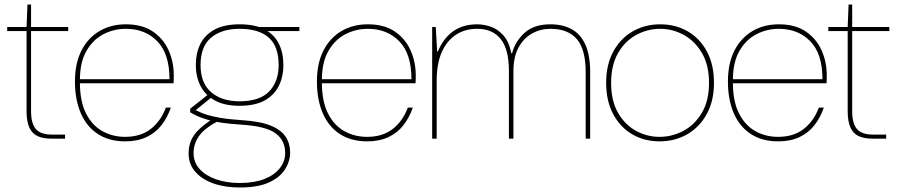

<svg xmlns="http://www.w3.org/2000/svg" viewBox="-20 -616 3984 853"><path d="M208 0Q172 0 147.5 -11Q123 -22 110.5 -49Q98 -76 98 -122V-478H12V-496H98L102 -596H118V-496H283V-478H118V-122Q118 -67 139.5 -42.5Q161 -18 211 -18H269V0Z M536 12Q465 12 415 -20.5Q365 -53 339 -113Q313 -173 313 -254Q313 -335 342 -391.5Q371 -448 422 -478Q473 -508 539 -508Q612 -508 659 -476Q706 -444 729 -392.5Q752 -341 752 -282Q752 -272 752 -264.5Q752 -257 751 -246H324V-264H733Q733 -377 679 -432.5Q625 -488 539 -488Q487 -488 440.5 -464.5Q394 -441 364.5 -390.5Q335 -340 335 -259V-250Q335 -165 362.5 -111.5Q390 -58 435.5 -33Q481 -8 536 -8Q604 -8 649 -42.5Q694 -77 717 -138H739Q724 -94 697.5 -60Q671 -26 631 -7Q591 12 536 12Z M1045 217Q979 217 928 199Q877 181 847.5 147Q818 113 818 66Q818 35 828 10Q838 -15 861.5 -38.5Q885 -62 926 -89L948 -78Q886 -44 863 -10Q840 24 840 64Q840 105 866.5 134.5Q893 164 939.5 180.5Q986 197 1045 197Q1109 197 1154 179.5Q1199 162 1223 131.5Q1247 101 1247 64Q1247 8 1204.5 -23.5Q1162 -55 1055 -62Q1004 -65 967 -70.5Q930 -76 904 -83.5Q878 -91 859 -99.5Q840 -108 825 -117V-133L907 -198L929 -191L840 -119L834 -133Q848 -128 862.5 -120.5Q877 -113 899.5 -106Q922 -99 959 -92.5Q996 -86 1056 -82Q1136 -77 1182.5 -58Q1229 -39 1249 -8.5Q1269 22 1269 61Q1269 100 1246.5 136Q1224 172 1175 194.5Q1126 217 1045 217ZM1044 -146Q977 -146 934 -170Q891 -194 870.5 -235Q850 -276 850 -326Q850 -381 870.5 -421.5Q891 -462 934 -485Q977 -508 1044 -508Q1114 -508 1156.5 -485Q1199 -462 1219 -421.5Q1239 -381 1239 -326Q1239 -276 1219 -235Q1199 -194 1156.5 -170Q1114 -146 1044 -146ZM1044 -166Q1134 -166 1176 -210Q1218 -254 1218 -327Q1218 -410 1174 -449Q1130 -488 1044 -488Q965 -488 918 -449Q871 -410 871 -327Q871 -247 918 -206.5Q965 -166 1044 -166ZM1139 -478 1130 -496H1310V-478Z M1611 12Q1540 12 1490 -20.5Q1440 -53 1414 -113Q1388 -173 1388 -254Q1388 -335 1417 -391.5Q1446 -448 1497 -478Q1548 -508 1614 -508Q1687 -508 1734 -476Q1781 -444 1804 -392.5Q1827 -341 1827 -282Q1827 -272 1827 -264.5Q1827 -257 1826 -246H1399V-264H1808Q1808 -377 1754 -432.5Q1700 -488 1614 -488Q1562 -488 1515.5 -464.5Q1469 -441 1439.5 -390.5Q1410 -340 1410 -259V-250Q1410 -165 1437.5 -111.5Q1465 -58 1510.5 -33Q1556 -8 1611 -8Q1679 -8 1724 -42.5Q1769 -77 1792 -138H1814Q1799 -94 1772.5 -60Q1746 -26 1706 -7Q1666 12 1611 12Z M1900 0V-496H1916L1922 -387H1925Q1951 -448 1994.5 -478Q2038 -508 2100 -508Q2129 -508 2160 -497.5Q2191 -487 2216 -459.5Q2241 -432 2252 -379H2255Q2269 -433 2311 -470.5Q2353 -508 2425 -508Q2480 -508 2519.5 -486.5Q2559 -465 2580.5 -418Q2602 -371 2602 -293V0H2582V-295Q2582 -396 2543 -442Q2504 -488 2425 -488Q2381 -488 2343.5 -467Q2306 -446 2283.5 -404.5Q2261 -363 2261 -300V0H2241V-300Q2241 -397 2204.5 -442.5Q2168 -488 2100 -488Q2046 -488 2005.5 -461.5Q1965 -435 1942.5 -384Q1920 -333 1920 -257V0Z M2910 12Q2843 12 2789.5 -19Q2736 -50 2704.5 -108.5Q2673 -167 2673 -248Q2673 -329 2705 -387.5Q2737 -446 2791.5 -477Q2846 -508 2913 -508Q2981 -508 3035 -477Q3089 -446 3120.5 -387.5Q3152 -329 3152 -248Q3152 -167 3119.5 -108.5Q3087 -50 3032.5 -19Q2978 12 2910 12ZM2910 -8Q2966 -8 3016 -34.5Q3066 -61 3098 -114.5Q3130 -168 3130 -248Q3130 -327 3098.5 -380.5Q3067 -434 3017.5 -461Q2968 -488 2913 -488Q2857 -488 2807 -461Q2757 -434 2726 -380.5Q2695 -327 2695 -248Q2695 -168 2726 -114.5Q2757 -61 2806 -34.5Q2855 -8 2910 -8Z M3437 12Q3366 12 3316 -20.5Q3266 -53 3240 -113Q3214 -173 3214 -254Q3214 -335 3243 -391.5Q3272 -448 3323 -478Q3374 -508 3440 -508Q3513 -508 3560 -476Q3607 -444 3630 -392.5Q3653 -341 3653 -282Q3653 -272 3653 -264.5Q3653 -257 3652 -246H3225V-264H3634Q3634 -377 3580 -432.5Q3526 -488 3440 -488Q3388 -488 3341.5 -464.5Q3295 -441 3265.5 -390.5Q3236 -340 3236 -259V-250Q3236 -165 3263.5 -111.5Q3291 -58 3336.5 -33Q3382 -8 3437 -8Q3505 -8 3550 -42.5Q3595 -77 3618 -138H3640Q3625 -94 3598.5 -60Q3572 -26 3532 -7Q3492 12 3437 12Z M3856 0Q3820 0 3795.5 -11Q3771 -22 3758.5 -49Q3746 -76 3746 -122V-478H3660V-496H3746L3750 -596H3766V-496H3931V-478H3766V-122Q3766 -67 3787.5 -42.5Q3809 -18 3859 -18H3917V0Z"/></svg>

Font: DM Sans 36pt Thin
Style: Regular
Weight: 250
Designer: Colophon Foundry, Jonny Pinhorn
Foundry: Colophon Foundry
Version: Version 4.004;gftools[0.9.30]